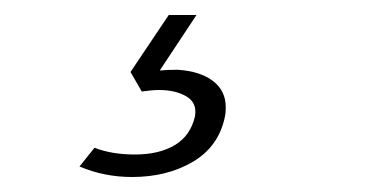

<svg xmlns="http://www.w3.org/2000/svg" viewBox="-20 -28 512 256"><path d="M86 194 106 169Q129 178 160 178Q192 178 213 165.5Q234 153 240 127Q243 109 228.5 100.5Q214 92 192 92Q183 92 169 94L154 68L205 -8H242L193 66Q202 65 217 65Q247 67 264 80Q281 93 281 115Q281 123 280 127Q272 167 237.5 187.5Q203 208 156 208Q119 208 86 194Z"/></svg>

Font: Trirong Light
Style: Italic
Weight: 300
Italic angle: -12°
Designer: Katatrad Team
Foundry: CadsonDemak
Version: Version 1.001